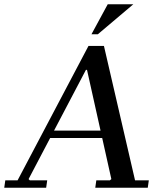

<svg xmlns="http://www.w3.org/2000/svg" viewBox="-43 -887 761 907"><path d="M175 0H-23L-18 -35H40L375 -670H448L595 -35H660L655 0H407L412 -35H476L483 -41L368 -557H363L92 -41L98 -35H180ZM177 -270H503L498 -235H172ZM587 -867 419 -725H389L466 -867Z"/></svg>

Font: Brygada 1918 Medium
Style: Italic
Weight: 500
Italic angle: -8°
Designer: Mateusz Machalski | Borys Kosmynka | Przemek Hoffer
Foundry: NIEPODLEGLA 2018
Version: Version 3.006